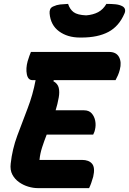

<svg xmlns="http://www.w3.org/2000/svg" viewBox="-20 -967 663 987"><path d="M173 0Q151 0 125.5 -7.5Q100 -15 78 -30.5Q56 -46 43.5 -69.5Q31 -93 35 -126Q43 -200 69 -270Q95 -340 122 -410Q149 -480 163 -555H147Q124 -555 118 -585Q112 -615 122 -652Q127 -669 131 -679.5Q135 -690 139 -700H541Q578 -700 592 -673.5Q606 -647 596 -609Q592 -593 586 -579.5Q580 -566 574 -555H257L254 -550Q277 -537 282 -515.5Q287 -494 282 -466Q279 -449 275 -432.5Q271 -416 266 -400H412Q437 -400 451 -384.5Q465 -369 469.5 -346Q474 -323 468 -299Q466 -290 463.5 -285Q461 -280 459 -275H220Q207 -242 196.5 -209.5Q186 -177 183 -145H401Q437 -145 453.5 -125Q470 -105 459 -58Q449 -22 438 0ZM527 -947Q553 -947 573.5 -945Q594 -943 609 -935Q620 -929 622.5 -919Q625 -909 620 -898Q592 -832 537.5 -803Q483 -774 399 -774H391Q327 -774 283.5 -806Q240 -838 235 -898Q234 -910 238 -919.5Q242 -929 254 -934Q271 -942 289 -944Q307 -946 330 -947Q339 -919 358.5 -904.5Q378 -890 423 -888Q459 -891 484.5 -904.5Q510 -918 527 -947Z"/></svg>

Font: Recursive Sn Csl St XBd
Style: Italic
Weight: 800
Italic angle: -15°
Version: Version 1.079;hotconv 1.0.112;makeotfexe 2.5.65598; ttfautoh